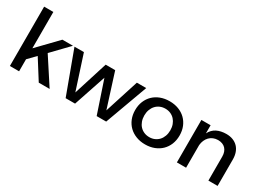

<svg xmlns="http://www.w3.org/2000/svg" viewBox="-29 -1408 2814 2079"><g transform="rotate(30 1378.0 -369.0)"><path d="M90 -742H205V-287.5L440 -531H572L374.5 -326L587 0H451L296.5 -245L205 -150.5V0H90Z M591 -531H709L847 -106L981 -531H1100L1235 -106L1371 -531H1488L1294 0H1175L1040 -402L905 0H787Z M1781 -535Q1842.5 -535 1893.5 -515.5Q1944.5 -496 1981 -460.5Q2017.5 -425 2037.8 -375.5Q2058 -326 2058 -266Q2058 -206 2037.8 -156.2Q2017.5 -106.5 1981 -71Q1944.5 -35.5 1893.5 -15.8Q1842.5 4 1781 4Q1719 4 1668 -15.8Q1617 -35.5 1580.2 -71Q1543.5 -106.5 1523.2 -156.2Q1503 -206 1503 -266Q1503 -326 1523.2 -375.5Q1543.5 -425 1580.2 -460.5Q1617 -496 1668 -515.5Q1719 -535 1781 -535ZM1781 -442Q1745 -442 1715 -429Q1685 -416 1663.5 -392.5Q1642 -369 1630 -336.5Q1618 -304 1618 -265Q1618 -225.5 1630 -192.5Q1642 -159.5 1663.5 -136.2Q1685 -113 1715 -100Q1745 -87 1781 -87Q1816.5 -87 1846.2 -100Q1876 -113 1897.5 -136.2Q1919 -159.5 1931 -192.5Q1943 -225.5 1943 -265Q1943 -304 1931 -336.5Q1919 -369 1897.5 -392.5Q1876 -416 1846.2 -429Q1816.5 -442 1781 -442Z M2572 -300Q2572 -331 2563.2 -355.8Q2554.5 -380.5 2538 -397.8Q2521.5 -415 2497.8 -424Q2474 -433 2444 -433Q2411 -432.5 2384.5 -421.2Q2358 -410 2338.8 -390Q2319.5 -370 2307.8 -342.8Q2296 -315.5 2293 -283V0H2178V-531H2293V-429.5Q2321.5 -485 2371.2 -509.8Q2421 -534.5 2489 -535Q2535.5 -535 2572.2 -520.8Q2609 -506.5 2634.5 -480Q2660 -453.5 2673.5 -415.5Q2687 -377.5 2687 -330V0H2572Z"/></g></svg>

Font: Argentum Sans
Style: Regular
Weight: 400
Designer: Julieta Ulanovsky, Owen Earl, Chris M. Simpson, Rasmus Andersson, Cristiano Sobral
Foundry: The Argentum Sans Project Authors
Version: Version 3.135; ttfautohint (v1.8.4.7-5d5b-dirty)